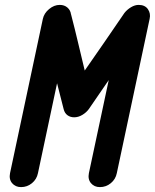

<svg xmlns="http://www.w3.org/2000/svg" viewBox="-20 -756 632 784"><path d="M135 -49Q130 -24 110.5 -8Q91 8 66 8Q43 8 29.5 -8Q16 -24 21 -49L155 -679Q160 -702 180.5 -719Q201 -736 224 -736Q243 -736 255.5 -725Q268 -714 270 -697V-698Q286 -636 298.5 -583Q311 -530 326 -468Q367 -527 407.5 -585.5Q448 -644 488 -703Q499 -717 515 -726.5Q531 -736 546 -736Q572 -736 584 -718.5Q596 -701 591 -679L457 -49Q452 -24 432.5 -8Q413 8 388 8Q365 8 351.5 -8Q338 -24 343 -49L424 -429Q404 -400 383.5 -370Q363 -340 343 -311Q333 -297 316.5 -287Q300 -277 283 -277Q267 -277 255.5 -285.5Q244 -294 240 -310L213 -416Z"/></svg>

Font: VDS
Style: Bold Italic
Weight: 700
Designer: artmaker
Foundry: artmaker
Version: Version 1.000 2009 initial release